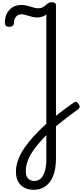

<svg xmlns="http://www.w3.org/2000/svg" viewBox="-20 -1116 750 1736"><path d="M284 600Q234 600 198 580Q162 560 143 524Q124 488 124 438Q124 382 145 326.5Q166 271 204 216.5Q242 162 291.5 109Q341 56 397 5Q433 -27 474 -60Q515 -93 558.5 -125Q602 -157 643 -186Q660 -198 670.5 -194.5Q681 -191 692 -174Q702 -160 700 -148Q698 -136 685 -127Q638 -93 591.5 -58Q545 -23 503.5 11Q462 45 430 76Q384 120 345 163.5Q306 207 276 251.5Q246 296 229.5 341.5Q213 387 213 432Q213 474 233 497Q253 520 290 520Q343 520 371 468.5Q399 417 399 325V-985Q384 -973 362 -965.5Q340 -958 317 -958Q295 -958 276 -962.5Q257 -967 240 -972.5Q223 -978 206.5 -982.5Q190 -987 174 -987Q154 -987 138.5 -977Q123 -967 114.5 -949.5Q106 -932 106 -908Q106 -894 96.5 -884Q87 -874 63 -874Q42 -874 33 -883.5Q24 -893 24 -908Q24 -958 42 -994Q60 -1030 93.5 -1050.5Q127 -1071 172 -1071Q197 -1071 217.5 -1066.5Q238 -1062 256 -1056Q274 -1050 291.5 -1045.5Q309 -1041 327 -1041Q350 -1041 367.5 -1051Q385 -1061 398 -1073Q413 -1086 423 -1091Q433 -1096 446 -1096Q466 -1096 476 -1089.5Q486 -1083 486 -1069V317Q486 407 462.5 470Q439 533 393.5 566.5Q348 600 284 600Z"/></svg>

Font: Playwrite PT
Style: Regular
Weight: 400
Designer: Veronika Burian, José Scaglione
Foundry: TypeTogether
Version: Version 1.002